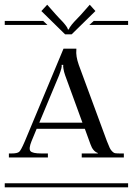

<svg xmlns="http://www.w3.org/2000/svg" viewBox="-29 -797 565 817"><path d="M-8.8 -17.1H516.1V0H-8.8ZM8.8 -127V-144H20Q44.9 -144 52.7 -151.1Q60.5 -158.2 74.7 -191.4Q76.2 -194.8 77.1 -196.8L241.2 -589.8H295.9V-585Q293 -558.6 306.2 -521L425.8 -196.8Q434.6 -175.8 437.7 -168.2Q440.9 -160.6 447.8 -153.3Q454.6 -146 461.7 -145Q468.8 -144 482.9 -144H498V-127H318.8V-144H387.2V-146Q366.2 -153.3 356 -183.1L332 -249H127L105 -195.8Q92.3 -164.1 100.6 -154.1Q108.9 -144 147 -144H174.8V-127ZM321.8 -274.9 248 -477.1Q243.2 -490.7 241 -504.2Q238.8 -517.6 240.2 -520V-521H232.9V-520Q236.8 -514.2 222.2 -476.1L138.2 -274.9ZM-8.8 -708H154.8L172.9 -690.9H-8.8ZM370.1 -708H516.1V-690.9H351.1ZM275.9 -650.9H248L147 -750L171.9 -776.9L209 -734.9Q213.4 -730 220.2 -722.7Q227.1 -715.3 230.7 -711.7Q234.4 -708 239.5 -702.4Q244.6 -696.8 247.3 -693.1Q250 -689.5 253.2 -685.3Q256.3 -681.2 257.8 -678Q259.3 -674.8 259.8 -671.9H264.2Q265.1 -675.8 267.8 -680.4Q270.5 -685.1 276.1 -691.9Q281.7 -698.7 286.1 -703.6Q290.5 -708.5 300.3 -718.5Q310.1 -728.5 315.9 -734.9L353 -776.9L377 -750Z"/></svg>

Font: FoglihtenFr02
Style: Regular
Weight: 500
Version: Version 0.68